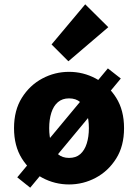

<svg xmlns="http://www.w3.org/2000/svg" viewBox="-20 -843 640 890"><path d="M300 12Q234 12 176 -19Q118 -50 81.5 -108Q45 -166 45 -249Q45 -332 81.5 -390Q118 -448 176 -479Q234 -510 300 -510Q366 -510 424 -479Q482 -448 518.5 -390Q555 -332 555 -249Q555 -166 518.5 -108Q482 -50 424 -19Q366 12 300 12ZM300 -111Q332 -111 352 -128.5Q372 -146 382 -177.5Q392 -209 392 -249Q392 -289 382 -320.5Q372 -352 352 -369.5Q332 -387 300 -387Q269 -387 248.5 -369.5Q228 -352 218 -320.5Q208 -289 208 -249Q208 -209 218 -177.5Q228 -146 248.5 -128.5Q269 -111 300 -111ZM120 27 60 -21 480 -526 540 -479ZM297 -559 219 -637 375 -823 482 -717Z"/></svg>

Font: Source Code Pro ExtraLight ExtraBold
Style: Regular
Weight: 800
Monospace: yes
Version: Version 1.018;hotconv 1.0.116;makeotfexe 2.5.65601